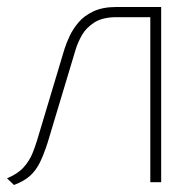

<svg xmlns="http://www.w3.org/2000/svg" viewBox="-20 -520 520 548"><path d="M311 -500Q273 -500 246.5 -487.5Q220 -475 204 -456Q188 -437 178.5 -416.5Q169 -396 164 -380L86 -120Q81 -103 72.5 -82Q64 -61 47.5 -42.5Q31 -24 0 -11L20 8Q49 -3 66 -18.5Q83 -34 94 -56.5Q105 -79 116 -113L196 -379Q202 -399 214 -420Q226 -441 249.5 -456Q273 -471 313 -471H409V0H440V-500Z"/></svg>

Font: Advent Pro ExtraLight
Style: Regular
Weight: 250
Version: Version 3.000